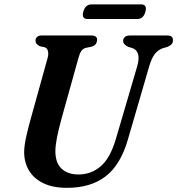

<svg xmlns="http://www.w3.org/2000/svg" viewBox="-20 -866 829 898"><path d="M522.5 -218 622 -557Q641.5 -627 598 -641.5L580.5 -646.5Q555.5 -658 556 -675Q556 -685.5 564 -692.8Q572 -700 587 -700H763.5Q789 -700 789 -678Q789 -665.5 782.2 -658.8Q775.5 -652 761.5 -646L742.5 -641Q718.5 -632.5 703.5 -612.8Q688.5 -593 677 -553L578 -213Q544 -95 474 -41.2Q404 12.5 294 12.5Q225.5 12.5 180.8 -10Q136 -32.5 114.2 -70.8Q92.5 -109 93 -156.5Q93.5 -187 103.5 -230.8Q113.5 -274.5 124 -311.5L202.5 -594Q207.5 -612 204.5 -626Q201.5 -640 190.5 -644.5L165.5 -650Q154.5 -656.5 150.2 -662Q146 -667.5 146 -677.5Q146.5 -686.5 153.5 -693.2Q160.5 -700 173 -700H408Q434.5 -700 434.5 -679Q434 -669.5 428.5 -661Q423 -652.5 409.5 -648L381 -642Q367 -638 359.8 -626.8Q352.5 -615.5 346.5 -593.5L268 -312Q253.5 -259 246.5 -223Q239.5 -187 239 -161Q238.5 -105.5 267.2 -77.8Q296 -50 347 -50Q406.5 -50 451.2 -88.5Q496 -127 522.5 -218ZM369.5 -811Q379 -845.5 408.5 -845.5H640Q669.5 -845.5 660 -811Q651 -777 621.5 -777H390Q360.5 -777 369.5 -811Z"/></svg>

Font: Fraunces 72pt S050 SemiBold
Style: Italic
Weight: 600
Italic angle: -16°
Version: Version 1.000; ttfautohint (v1.8.3)